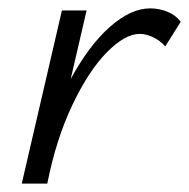

<svg xmlns="http://www.w3.org/2000/svg" viewBox="-20 -439 452 459"><path d="M128 -414H187L149 -250Q193 -331 243 -375Q293 -419 339 -419Q360 -419 380 -411Q400 -403 412 -387L375 -328Q363 -342 346 -350Q329 -358 314 -358Q279 -358 235.5 -314Q192 -270 153 -188Q114 -106 93 0H32Z"/></svg>

Font: LXGW Bright GB
Style: Italic
Weight: 400
Italic angle: -12°
Designer: Christian Thalmann (Catharsis Fonts)
Foundry: LXGW / Christian Thalmann (Catharsis Fonts) / Fontworks Inc.
Version: Version 5.510